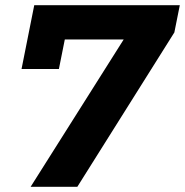

<svg xmlns="http://www.w3.org/2000/svg" viewBox="-20 -720 713 740"><path d="M98 0 501 -638 535 -568H158L245 -644L207 -454H63L112 -700H673L652 -595L278 0Z"/></svg>

Font: Montserrat Thin
Style: Bold Italic
Weight: 700
Italic angle: -11.3°
Version: Version 9.000